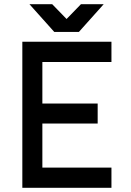

<svg xmlns="http://www.w3.org/2000/svg" viewBox="-20 -900 630 920"><path d="M121 -880 240 -747H358L477 -880H368L299 -809L230 -880ZM87 0H514V-97H183V-308H448V-404H183V-603H514V-700H87Z"/></svg>

Font: Unageo
Style: Medium
Weight: 500
Designer: Richard Sepsi
Foundry: Richard Sepsi
Version: Version 2.000